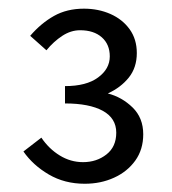

<svg xmlns="http://www.w3.org/2000/svg" viewBox="-20 -817 407 454"><path d="M180.4 -382.5Q132.8 -382.5 95.4 -404.4Q58 -426.3 35.4 -458.8L77.8 -491.5Q95.8 -464.9 121.4 -449.3Q146.9 -433.6 176.5 -433.6Q208.5 -433.6 231.7 -451.8Q254.9 -470 254.9 -503.2Q254.9 -537.5 223 -555Q191.2 -572.4 133.7 -572.4V-613.4Q184.3 -613.4 211.9 -633.8Q239.6 -654.1 239.6 -683.7Q239.6 -712.1 220.7 -728.8Q201.8 -745.5 169.3 -745.5Q147.5 -745.5 127.2 -732.2Q106.8 -718.8 89.8 -698.1L51.4 -732.3Q76.9 -762 107.6 -779.3Q138.2 -796.5 178.6 -796.5Q212.5 -796.5 241 -784Q269.5 -771.4 286.5 -747.9Q303.5 -724.3 303.5 -691.6Q303.5 -657.2 284.5 -633.5Q265.4 -609.9 235 -596Q268.4 -587.4 293.6 -562.8Q318.7 -538.2 318.7 -499.5Q318.7 -463.5 299.9 -437.3Q281 -411 249.6 -396.8Q218.3 -382.5 180.4 -382.5Z"/></svg>

Font: Source Sans 3 Variable
Style: Regular
Weight: 200
Designer: Paul D. Hunt
Foundry: Adobe Systems Incorporated
Version: Version 3.026